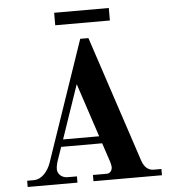

<svg xmlns="http://www.w3.org/2000/svg" viewBox="-58 -927 871 980"><g transform="rotate(-5 377.0 -437.0)"><path d="M256 -810H536V-874H256ZM245 -226 339 -501 430 -226ZM44 0H299V-32H252C219 -32 200 -55 200 -77C200 -90 204 -110 211 -128L232 -189H442L474 -93C477 -84 480 -70 480 -64C480 -47 469 -32 453 -32H381V0H732V-32H692C666 -32 645 -48 633 -83L419 -730H377L166 -113C152 -73 121 -32 78 -32H44Z"/></g></svg>

Font: Old Standard
Style: Bold
Weight: 700
Designer: Alexey Kryukov <alexios@thessalonica.org.ru>
Version: Version 2.0.2